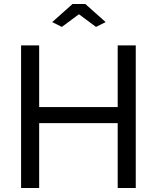

<svg xmlns="http://www.w3.org/2000/svg" viewBox="-20 -936 781 956"><path d="M240 -826 341 -916H405L506 -826L458 -802L373 -865L288 -802ZM656 -710V0H566V-323H175V0H85V-710H175V-403H566V-710Z"/></svg>

Font: IngvarSans
Style: Regular
Weight: 500
Version: Version 3.000